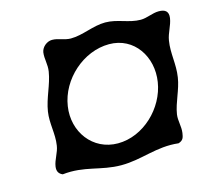

<svg xmlns="http://www.w3.org/2000/svg" viewBox="-90 -700 886 812"><g transform="rotate(-15 353.0 -293.5)"><path d="M96 -20C194 -31 255 7 346 7C437 7 507 -31 603 -20C626 -27 627 -41 630 -58C634 -87 624 -112 628 -140C636 -191 664 -237 672 -290C681 -347 667 -395 676 -450C681 -482 700 -509 705 -541C709 -570 694 -581 666 -581C638 -581 612 -566 584 -566C532 -566 489 -594 435 -594C381 -594 331 -566 278 -566C250 -566 227 -581 199 -581C177 -581 154 -563 150 -540C146 -511 156 -486 151 -455C142 -399 113 -350 104 -293C96 -241 111 -195 103 -144C99 -115 79 -88 75 -60C72 -40 79 -27 96 -20ZM191 -293C208 -406 314 -501 427 -501C537 -501 602 -400 585 -293C568 -183 468 -86 356 -86C246 -86 174 -184 191 -293Z"/></g></svg>

Font: Asimov Print
Style: Regular
Weight: 500
Designer: Google
Version: Version 2.000980: 2014